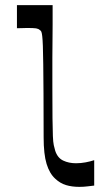

<svg xmlns="http://www.w3.org/2000/svg" viewBox="-20 -720 433 748"><path d="M347 3Q337 4 321.5 6Q306 8 289 8Q260 8 237 1Q214 -6 195 -24Q173 -44 161.5 -81.5Q150 -119 150 -185Q150 -285 149.5 -354.5Q149 -424 148.5 -469.5Q148 -515 147 -541Q146 -567 144.5 -579.5Q143 -592 141 -596.5Q139 -601 135 -603Q130 -608 120.5 -609.5Q111 -611 86 -611Q77 -611 67.5 -610.5Q58 -610 46 -610V-700H185Q185 -659 185 -623.5Q185 -588 184.5 -556.5Q184 -525 184 -496Q184 -467 184 -439Q184 -411 184 -381Q184 -305 184.5 -259.5Q185 -214 186 -190Q187 -166 189.5 -154.5Q192 -143 195 -133Q204 -105 226 -94.5Q248 -84 276 -84Q295 -84 313.5 -87.5Q332 -91 347 -96Z"/></svg>

Font: Ojuju Medium
Style: Regular
Weight: 500
Designer: Chisaokwu Joboson, Mirko Velimirovic
Foundry: Udi Foundry
Version: Version 1.000